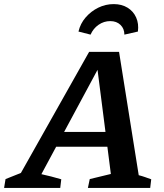

<svg xmlns="http://www.w3.org/2000/svg" viewBox="-56 -917 799 937"><path d="M621 -62Q637 -58 652.5 -52.5Q668 -47 682 -42L677 0H373L382 -43L485 -68L414 -623L443 -619L146 -67Q170 -62 194.5 -55.5Q219 -49 243 -42L238 0H-36L-29 -43L46 -73L379 -664H525ZM164 -201 198 -273H535L543 -201ZM499 -897Q538 -897 566.5 -879.5Q595 -862 608.5 -831.5Q622 -801 617 -763L551 -748Q551 -777 532 -795.5Q513 -814 482 -814Q451 -814 425 -796Q399 -778 386 -748L327 -763Q336 -802 362 -832Q388 -862 423.5 -879.5Q459 -897 499 -897Z"/></svg>

Font: Piazzolla Thin
Style: Bold Italic
Weight: 700
Italic angle: -11.3°
Version: Version 2.005